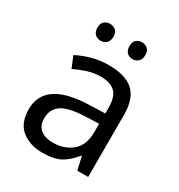

<svg xmlns="http://www.w3.org/2000/svg" viewBox="-175 -848 910 976"><g transform="rotate(30 280.5 -360.0)"><path d="M288 -545Q386 -545 433 -502Q480 -459 480 -365V0H416L399 -76H395Q360 -32 321.5 -11Q283 10 215 10Q142 10 94 -28.5Q46 -67 46 -149Q46 -229 109 -272.5Q172 -316 303 -320L394 -323V-355Q394 -422 365 -448Q336 -474 283 -474Q241 -474 203 -461.5Q165 -449 132 -433L105 -499Q140 -518 188 -531.5Q236 -545 288 -545ZM314 -259Q214 -255 175.5 -227Q137 -199 137 -148Q137 -103 164.5 -82Q192 -61 235 -61Q303 -61 348 -98.5Q393 -136 393 -214V-262ZM141 -681Q141 -707 155 -718.5Q169 -730 188 -730Q207 -730 221 -718.5Q235 -707 235 -681Q235 -656 221 -643.5Q207 -631 188 -631Q169 -631 155 -643.5Q141 -656 141 -681ZM329 -681Q329 -707 342.5 -718.5Q356 -730 375 -730Q394 -730 408 -718.5Q422 -707 422 -681Q422 -656 408 -643.5Q394 -631 375 -631Q356 -631 342.5 -643.5Q329 -656 329 -681Z"/></g></svg>

Font: Noto Sans Ol Chiki
Style: Regular
Weight: 400
Designer: Monotype Design Team, Lewis McGuffie
Foundry: Monotype Imaging Inc.
Version: Version 2.003